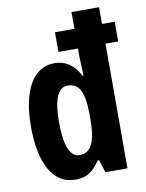

<svg xmlns="http://www.w3.org/2000/svg" viewBox="-86 -821 676 892"><g transform="rotate(-10 252.0 -375.0)"><path d="M198 10Q119 10 77.5 -63.5Q36 -137 36 -267Q36 -396 77.5 -468Q119 -540 194 -540Q272 -540 313 -460H318Q317 -491 315.5 -514.5Q314 -538 314 -553V-588H222V-681H314V-760H444V-681H504V-588H444V0H340L321 -60H314Q289 -23 263.5 -6.5Q238 10 198 10ZM237 -99Q276 -99 295 -136Q314 -173 314 -252V-278Q314 -355 296 -391Q278 -427 237 -427Q168 -427 168 -267Q168 -99 237 -99Z"/></g></svg>

Font: Noto Sans ExtraCondensed
Style: Bold
Weight: 700
Width: 2
Designer: Monotype Design Team
Foundry: Monotype Imaging Inc.
Version: Version 2.013; ttfautohint (v1.8.4.7-5d5b)